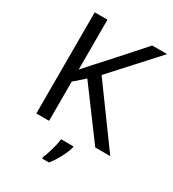

<svg xmlns="http://www.w3.org/2000/svg" viewBox="-220 -833 1058 1174"><g transform="rotate(30 309.5 -246.5)"><path d="M619 0H513L260 -341L187 -277V0H97V-714H187V-362Q217 -396 248 -430Q279 -464 310 -498L503 -714H608L325 -403ZM394 70Q390 88 377.5 115.5Q365 143 348.5 171Q332 199 314 221H266V209Q274 192 282.5 165.5Q291 139 298 110.5Q305 82 307 61H394Z"/></g></svg>

Font: Noto Sans Lao UI
Style: Regular
Weight: 400
Designer: Monotype Design Team
Foundry: Monotype Imaging Inc.
Version: Version 2.000